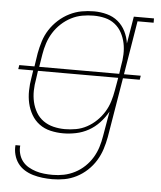

<svg xmlns="http://www.w3.org/2000/svg" viewBox="-53 -584 707 844"><g transform="rotate(5 300.0 -162.5)"><path d="M209 213Q187 213 165.5 210.5Q144 208 123.5 202Q103 196 85.5 185Q68 174 56 157.5Q44 141 38.5 120Q33 99 35 78H56Q54 96 59 114.5Q64 133 75 147Q86 161 101.5 170Q117 179 134.5 184.5Q152 190 171 192Q190 194 209 194Q234 194 258.5 189Q283 184 306.5 172Q330 160 349.5 141.5Q369 123 382.5 100.5Q396 78 403.5 54Q411 30 415 5L434 -105Q419 -78 398 -55.5Q377 -33 351 -18.5Q325 -4 296 2Q267 8 239 8Q210 8 182.5 1.5Q155 -5 133.5 -21Q112 -37 98.5 -60.5Q85 -84 79 -110.5Q73 -137 73.5 -166Q74 -195 79 -223L84 -256H18L21 -274H88L97 -333Q102 -360 110.5 -387Q119 -414 134.5 -438Q150 -462 172 -482Q194 -502 220 -515Q246 -528 273 -533Q300 -538 328 -538Q357 -538 385 -530.5Q413 -523 434 -505.5Q455 -488 467.5 -463Q480 -438 484 -410L504 -530H593V-511H522L483 -274H557L554 -256H480L436 8Q431 35 422.5 61.5Q414 88 399 112.5Q384 137 362.5 157Q341 177 315.5 190Q290 203 263 208Q236 213 209 213ZM109 -274H462L467 -309Q472 -334 473 -360Q474 -386 469 -410Q464 -434 452.5 -455.5Q441 -477 422 -492Q403 -507 378.5 -513Q354 -519 328 -519Q303 -519 278 -514.5Q253 -510 229.5 -498Q206 -486 186 -467.5Q166 -449 152 -426.5Q138 -404 130 -379.5Q122 -355 118 -330ZM245 -11Q269 -11 294 -15.5Q319 -20 342 -32.5Q365 -45 384 -63.5Q403 -82 416.5 -104Q430 -126 437.5 -150.5Q445 -175 449 -199Q452 -213 454 -227Q456 -241 459 -256H105L100 -220Q95 -194 94.5 -168Q94 -142 99.5 -118Q105 -94 117.5 -72.5Q130 -51 150 -37Q170 -23 194.5 -17Q219 -11 245 -11Z"/></g></svg>

Font: Iosevka Slab Thin Extended
Style: Italic
Weight: 100
Width: 7
Italic angle: -9°
Monospace: yes
Designer: Belleve Invis
Foundry: Belleve Invis
Version: Version 11.1.0; ttfautohint (v1.8.3)